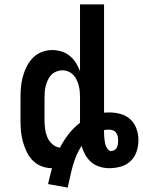

<svg xmlns="http://www.w3.org/2000/svg" viewBox="-20 -755 648 871"><path d="M287 96 198 80Q202 62 206.5 44Q211 26 216 8Q191 8 168 -1Q145 -10 128 -27.5Q111 -45 100.5 -67.5Q90 -90 83.5 -113.5Q77 -137 75 -161.5Q73 -186 73 -210V-310Q73 -335 75 -359Q77 -383 83.5 -407Q90 -431 101 -453Q112 -475 129 -492.5Q146 -510 169.5 -519Q193 -528 217 -528Q239 -528 259.5 -521.5Q280 -515 296.5 -501.5Q313 -488 324.5 -469.5Q336 -451 343 -432V-735H452V-244Q458 -244 463.5 -244.5Q469 -245 475 -245Q501 -245 527 -238Q553 -231 572 -213Q591 -195 599.5 -170Q608 -145 608 -119Q608 -92 599.5 -67Q591 -42 572 -24Q553 -6 527.5 1Q502 8 476 8Q454 8 432.5 1.5Q411 -5 394.5 -19Q378 -33 367 -52.5Q356 -72 350 -93Q336 -72 326.5 -49Q317 -26 310 -1.5Q303 23 298 47.5Q293 72 287 96ZM252 -85Q269 -118 291.5 -147Q314 -176 343 -198V-310Q343 -324 342 -338Q341 -352 337.5 -365.5Q334 -379 328 -392Q322 -405 312.5 -415Q303 -425 290 -430.5Q277 -436 263 -436Q249 -436 235.5 -430.5Q222 -425 212.5 -415Q203 -405 197 -392Q191 -379 187.5 -365.5Q184 -352 183 -338Q182 -324 182 -310V-210Q182 -190 184.5 -170.5Q187 -151 194.5 -133Q202 -115 217 -101.5Q232 -88 252 -85ZM485 -70Q493 -70 500 -74.5Q507 -79 510.5 -86.5Q514 -94 515 -102Q516 -110 516 -118Q516 -127 514 -136Q512 -145 507 -152.5Q502 -160 493 -163.5Q484 -167 475 -167Q469 -167 463.5 -166.5Q458 -166 452 -165V-156Q452 -148 452.5 -139.5Q453 -131 454 -123Q455 -115 456.5 -106.5Q458 -98 461.5 -90.5Q465 -83 470.5 -76.5Q476 -70 485 -70Z"/></svg>

Font: Iosevka Extended
Style: Bold
Weight: 700
Width: 7
Monospace: yes
Designer: Belleve Invis
Foundry: Belleve Invis
Version: Version 32.5.0; ttfautohint (v1.8.4)